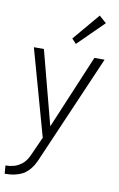

<svg xmlns="http://www.w3.org/2000/svg" viewBox="-121 -812 703 1131"><g transform="rotate(10 231.0 -246.5)"><path d="M72 189Q87 181 100 165.5Q113 150 122 131L175 13L31 -503H91L207 -61L393 -503H454L171 151Q147 205 105 234Q59 261 -9 261L-13 212Q12 212 34.5 206Q57 200 72 189ZM245 -593 381 -754 424 -716 271 -565Z"/></g></svg>

Font: Bellota Text
Style: Italic
Weight: 400
Italic angle: -7.5°
Designer: Kemie Guaida
Foundry: Kemie Guaida
Version: Version 4.001